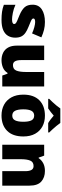

<svg xmlns="http://www.w3.org/2000/svg" viewBox="839 -1645 816 2534"><g transform="rotate(90 1247.0 -378.0)"><path d="M477 -170Q477 -118 453.5 -77Q430 -36 378.5 -13Q327 10 243 10Q184 10 137.5 3.5Q91 -3 43 -21V-174Q96 -150 150 -139.5Q204 -129 235 -129Q297 -129 297 -157Q297 -169 287 -178Q277 -187 251.5 -198Q226 -209 179 -228Q110 -257 76 -294.5Q42 -332 42 -400Q42 -481 104.5 -522Q167 -563 270 -563Q325 -563 373 -551Q421 -539 473 -516L421 -393Q380 -412 338 -423Q296 -434 271 -434Q224 -434 224 -411Q224 -401 232.5 -393Q241 -385 265 -375Q289 -365 335 -346Q383 -327 414.5 -304.5Q446 -282 461.5 -250.5Q477 -219 477 -170Z M1121 -553V0H977L953 -69H942Q916 -27 871 -8.5Q826 10 775 10Q721 10 677 -11Q633 -32 607.5 -77Q582 -122 582 -193V-553H773V-251Q773 -197 788.5 -169Q804 -141 839 -141Q893 -141 911.5 -185Q930 -229 930 -311V-553Z M1781 -278Q1781 -139 1707 -64.5Q1633 10 1504 10Q1424 10 1362 -23.5Q1300 -57 1264.5 -121.5Q1229 -186 1229 -278Q1229 -415 1303 -489Q1377 -563 1507 -563Q1587 -563 1648.5 -530Q1710 -497 1745.5 -433.5Q1781 -370 1781 -278ZM1423 -278Q1423 -207 1442 -169.5Q1461 -132 1506 -132Q1550 -132 1568.5 -169.5Q1587 -207 1587 -278Q1587 -349 1568.5 -385Q1550 -421 1505 -421Q1462 -421 1442.5 -385Q1423 -349 1423 -278ZM1603 -766Q1619 -743 1641.5 -715.5Q1664 -688 1687.5 -662.5Q1711 -637 1728 -620V-606H1604Q1578 -621 1555 -639Q1532 -657 1506 -679Q1480 -657 1458.5 -640Q1437 -623 1411 -606H1285V-620Q1304 -638 1327.5 -663.5Q1351 -689 1373.5 -716Q1396 -743 1411 -766Z M2236 -563Q2322 -563 2376 -515Q2430 -467 2430 -360V0H2239V-302Q2239 -357 2223 -385Q2207 -413 2172 -413Q2118 -413 2099.5 -369Q2081 -325 2081 -242V0H1890V-553H2034L2060 -480H2067Q2093 -519 2135.5 -541Q2178 -563 2236 -563Z"/></g></svg>

Font: Noto Sans Cherokee Black
Style: Regular
Weight: 900
Designer: Monotype Design Team
Foundry: Monotype Imaging Inc.
Version: Version 2.001; ttfautohint (v1.8.4.7-5d5b)